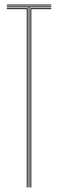

<svg xmlns="http://www.w3.org/2000/svg" viewBox="-20 -820 254 840"><path d="M10 -796V-800H204V-796ZM105 0V-788H10V-792H204V-788H109V0ZM97 0V-780H10V-784H101V0ZM113 0V-784H204V-780H117V0Z"/></svg>

Font: Big Shoulders Inline Display Thin
Style: Regular
Weight: 100
Designer: Patric King
Foundry: XO Type Co
Version: Version 1.000